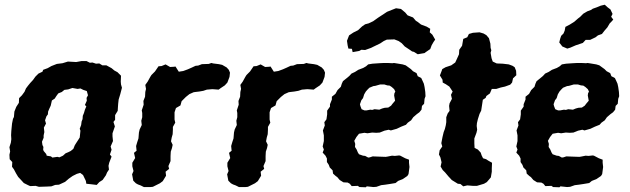

<svg xmlns="http://www.w3.org/2000/svg" viewBox="-20 -776 2673 814"><path d="M198 14 177 15 145 16 131 12 108 13 99 9 81 0 71 -11 57 -26 48 -41 39 -58 31 -69 32 -89 21 -101 20 -120 23 -134 20 -152 26 -171 28 -186 27 -203 28 -221 31 -252 35 -272 39 -280 41 -303 49 -323 60 -340 61 -360 73 -372 84 -387 90 -401 99 -413 108 -424 120 -437 130 -451 143 -464 160 -472 163 -480 182 -487 198 -496 221 -505 245 -508 268 -515 303 -513 325 -517H347L361 -510L372 -511L387 -506L401 -507L414 -499H431L453 -487L465 -477L478 -470L493 -455L492 -430L493 -418L497 -404L490 -377L483 -354L481 -336L480 -322L479 -306L468 -288V-268L461 -259L467 -240L457 -211V-198L459 -178L449 -155L453 -141L446 -121L453 -112L443 -86L440 -73L442 -57L434 -45L429 -33L415 -13L401 -4L390 8L365 5L346 3L344 -9L332 -34L320 -43L306 -39L288 -30L271 -18L256 -5L230 7L214 8ZM202 -108 223 -111 232 -109 247 -116 258 -126 270 -131 280 -136 291 -145 297 -160 302 -168 313 -185 318 -193 321 -222 318 -230 324 -246 326 -261 330 -271 331 -285 336 -297 340 -311 346 -325 340 -331 348 -349 347 -361 353 -372 348 -390 333 -395 321 -401 309 -399 287 -403 269 -397 253 -395 242 -386 227 -380 219 -369 212 -358 200 -350 195 -328 189 -315 184 -303 183 -291 177 -283 171 -266 175 -252 166 -235 168 -216 165 -202V-192L158 -175L160 -161L164 -153L163 -142L165 -136L176 -123L178 -116L196 -113Z M590 17 576 10 565 6 556 1 545 -10 540 -37 546 -51 541 -71V-86L553 -106L548 -128L559 -137L557 -157L562 -174L567 -189L569 -214L572 -227L581 -246L579 -264L583 -279V-297L581 -308L589 -332L588 -348L595 -366L596 -386L599 -399L596 -416L606 -430L617 -450L622 -458L630 -466L637 -473L652 -495L665 -496L682 -503L701 -492L718 -493L724 -494L738 -472L757 -475L776 -482L792 -489L809 -497L820 -498L836 -504L865 -505L876 -509L884 -507L908 -504L922 -501L941 -490L950 -480L955 -468L953 -450L944 -426L933 -414L915 -402L907 -396L880 -398L857 -396L842 -391L825 -388L808 -386L801 -385L783 -377L768 -365L759 -356L750 -347L745 -329L726 -318L720 -300V-269L723 -256L713 -238V-227L712 -207L708 -193L705 -177L712 -162L709 -148L704 -133L703 -114V-93L694 -72L697 -60L682 -48L684 -31L670 -8L658 1L648 6L628 16L618 17Z M993 17 979 10 968 6 959 1 948 -10 943 -37 949 -51 944 -71V-86L956 -106L951 -128L962 -137L960 -157L965 -174L970 -189L972 -214L975 -227L984 -246L982 -264L986 -279V-297L984 -308L992 -332L991 -348L998 -366L999 -386L1002 -399L999 -416L1009 -430L1020 -450L1025 -458L1033 -466L1040 -473L1055 -495L1068 -496L1085 -503L1104 -492L1121 -493L1127 -494L1141 -472L1160 -475L1179 -482L1195 -489L1212 -497L1223 -498L1239 -504L1268 -505L1279 -509L1287 -507L1311 -504L1325 -501L1344 -490L1353 -480L1358 -468L1356 -450L1347 -426L1336 -414L1318 -402L1310 -396L1283 -398L1260 -396L1245 -391L1228 -388L1211 -386L1204 -385L1186 -377L1171 -365L1162 -356L1153 -347L1148 -329L1129 -318L1123 -300V-269L1126 -256L1116 -238V-227L1115 -207L1111 -193L1108 -177L1115 -162L1112 -148L1107 -133L1106 -114V-93L1097 -72L1100 -60L1085 -48L1087 -31L1073 -8L1061 1L1051 6L1031 16L1021 17Z M1504 17 1497 12 1471 13 1463 3 1454 -2 1436 -3 1420 -13 1410 -25 1403 -30 1392 -40 1390 -54 1378 -66 1374 -77 1366 -89V-104L1360 -116L1348 -129L1353 -142L1348 -155L1353 -178V-202L1349 -223L1357 -244L1355 -258L1364 -270L1367 -291V-307L1379 -324V-334L1387 -354V-366L1402 -378L1411 -394L1425 -408L1429 -421L1434 -432L1449 -444L1461 -454L1470 -464L1485 -471L1499 -480L1520 -488L1532 -495L1541 -503L1559 -506L1588 -508L1607 -509H1623L1644 -508L1650 -509L1663 -507L1687 -503L1700 -499L1711 -491L1722 -483L1731 -474L1746 -466L1751 -453L1766 -445L1773 -430L1777 -421L1780 -407L1783 -386L1784 -368L1780 -357L1778 -336L1769 -327L1767 -311L1758 -300L1747 -292L1732 -279L1723 -266L1709 -256L1701 -247L1681 -239L1662 -230L1637 -223L1628 -226L1610 -222L1590 -214L1575 -213L1558 -214L1538 -211L1525 -213L1502 -209L1491 -195L1482 -179L1486 -166L1485 -153L1492 -142L1497 -130L1502 -122L1519 -116L1528 -115L1541 -108L1548 -109L1560 -113L1586 -112L1615 -111L1622 -112L1642 -116L1654 -115L1672 -117L1677 -116L1698 -105L1714 -99V-86L1716 -68L1712 -38L1707 -30L1688 -17L1668 -9L1657 0L1633 4L1613 7L1596 9L1576 16L1563 17L1535 14L1531 18ZM1525 -308H1534L1550 -311L1558 -310L1568 -313L1588 -311L1600 -316L1611 -319L1626 -320L1638 -328L1644 -336L1655 -349L1651 -371L1652 -380L1656 -388L1651 -398L1641 -407L1632 -413L1622 -414L1609 -418H1592L1571 -412L1563 -411L1546 -404L1538 -396L1531 -388L1524 -376L1519 -360L1512 -351L1506 -334L1508 -326L1513 -313ZM1475 -555 1472 -569 1457 -570 1454 -583 1451 -603 1460 -626 1478 -638 1498 -648 1515 -664 1528 -673 1543 -677 1562 -686 1583 -701 1609 -718 1621 -726 1641 -734 1659 -741 1680 -738 1698 -723 1708 -711 1731 -702 1743 -688 1751 -683 1765 -672 1789 -663 1804 -654 1802 -639 1813 -629 1825 -608 1818 -598 1810 -584 1804 -568 1785 -555 1780 -551 1751 -546 1735 -556 1727 -558 1720 -563 1696 -579 1683 -593 1670 -602 1652 -609 1620 -608 1607 -602 1592 -592 1563 -578 1553 -573 1528 -564 1512 -565 1503 -560Z M1944 14 1932 4 1921 3 1895 -13 1887 -22 1883 -26 1867 -45 1857 -55 1848 -70 1852 -88 1847 -109 1841 -121 1844 -139 1855 -155 1851 -169 1856 -195 1861 -216 1866 -229 1870 -245 1872 -258V-279L1878 -295L1886 -306L1884 -327L1886 -338L1896 -357L1892 -374L1899 -388L1885 -409L1870 -419L1857 -426L1856 -438L1845 -456L1853 -477L1855 -483L1869 -491L1893 -499L1910 -511L1917 -526L1926 -546L1927 -565L1939 -582L1944 -611L1961 -618L1968 -632L1985 -637L2013 -639L2030 -634L2042 -627L2053 -614L2059 -591L2060 -573L2063 -563L2060 -552L2064 -529L2069 -515L2086 -507L2111 -506L2137 -503L2153 -497L2162 -491L2168 -476L2169 -457L2155 -444L2151 -426L2143 -417L2121 -409L2103 -405L2084 -399H2065L2057 -380L2042 -369L2039 -361L2027 -353L2024 -333L2020 -307L2013 -293L2006 -271L2002 -254L2001 -242L2003 -226L2000 -213L1991 -189V-168L1992 -149L2006 -142L2018 -129L2022 -117L2028 -105L2041 -101L2050 -95L2066 -86L2065 -62V-48L2061 -24L2044 -4L2032 3L2002 12H1985L1961 10Z M2325 17 2318 12 2292 13 2284 3 2275 -2 2257 -3 2241 -13 2231 -25 2224 -30 2213 -40 2211 -54 2199 -66 2195 -77 2187 -89V-104L2181 -116L2169 -129L2174 -142L2169 -155L2174 -178V-202L2170 -223L2178 -244L2176 -258L2185 -270L2188 -291V-307L2200 -324V-334L2208 -354V-366L2223 -378L2232 -394L2246 -408L2250 -421L2255 -432L2270 -444L2282 -454L2291 -464L2306 -471L2320 -480L2341 -488L2353 -495L2362 -503L2380 -506L2409 -508L2428 -509H2444L2465 -508L2471 -509L2484 -507L2508 -503L2521 -499L2532 -491L2543 -483L2552 -474L2567 -466L2572 -453L2587 -445L2594 -430L2598 -421L2601 -407L2604 -386L2605 -368L2601 -357L2599 -336L2590 -327L2588 -311L2579 -300L2568 -292L2553 -279L2544 -266L2530 -256L2522 -247L2502 -239L2483 -230L2458 -223L2449 -226L2431 -222L2411 -214L2396 -213L2379 -214L2359 -211L2346 -213L2323 -209L2312 -195L2303 -179L2307 -166L2306 -153L2313 -142L2318 -130L2323 -122L2340 -116L2349 -115L2362 -108L2369 -109L2381 -113L2407 -112L2436 -111L2443 -112L2463 -116L2475 -115L2493 -117L2498 -116L2519 -105L2535 -99V-86L2537 -68L2533 -38L2528 -30L2509 -17L2489 -9L2478 0L2454 4L2434 7L2417 9L2397 16L2384 17L2356 14L2352 18ZM2346 -308H2355L2371 -311L2379 -310L2389 -313L2409 -311L2421 -316L2432 -319L2447 -320L2459 -328L2465 -336L2476 -349L2472 -371L2473 -380L2477 -388L2472 -398L2462 -407L2453 -413L2443 -414L2430 -418H2413L2392 -412L2384 -411L2367 -404L2359 -396L2352 -388L2345 -376L2340 -360L2333 -351L2327 -334L2329 -326L2334 -313ZM2385 -570 2364 -579 2351 -596 2355 -612 2359 -624 2369 -634 2374 -646 2377 -662 2396 -672 2415 -684 2431 -698 2439 -704 2453 -718 2470 -728 2486 -734 2493 -739 2510 -745 2527 -752 2544 -756 2556 -745 2568 -736 2577 -717 2571 -705 2580 -693 2573 -685 2565 -677 2555 -660 2542 -645 2532 -632 2515 -626 2505 -618 2482 -607H2463L2451 -594L2421 -584L2398 -574Z"/></svg>

Font: Winky Rough SemiBold
Style: Italic
Weight: 600
Italic angle: -8.97852°
Designer: Simon Atzbach
Foundry: typofactur
Version: Version 1.206; ttfautohint (v1.8.4.7-5d5b)